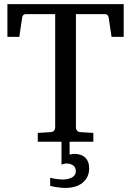

<svg xmlns="http://www.w3.org/2000/svg" viewBox="-20 -691 639 936"><path d="M414.6 129.9Q414.6 153.3 405.8 170.9Q397 188.5 381.6 200.7Q366.2 212.9 345 219Q323.7 225.1 298.3 225.1Q285.2 225.1 272.2 223.6Q259.3 222.2 248.5 220.2Q235.8 218.3 224.6 214.8V175.8Q234.9 178.2 245.6 180.2Q254.9 181.6 265.4 182.9Q275.9 184.1 285.6 184.1Q297.4 184.1 308.8 181.9Q320.3 179.7 329.3 175Q338.4 170.4 344 162.6Q349.6 154.8 349.6 143.1Q349.6 124.5 336.4 115.2Q323.2 106 302.7 106Q298.8 106 294.9 106.9Q291 107.9 287.6 108.9L279.8 111.8V0H164.1V-43L228 -46.9Q238.8 -47.9 243.9 -54.7Q249 -61.5 249 -68.8V-622.1H105Q98.1 -622.1 93.5 -617.4Q88.9 -612.8 87.9 -605L74.2 -511.2H16.1V-670.9H583V-511.2H523.9L509.8 -605Q508.3 -612.8 504.2 -617.4Q500 -622.1 493.2 -622.1H350.1V-68.8Q350.1 -61.5 355.2 -54.7Q360.4 -47.9 371.1 -46.9L435.1 -43V0H319.3V63Q324.7 62 329.6 60.5Q334.5 59.1 342.8 59.1Q357.9 59.1 370.8 63Q383.8 66.9 393.6 75.4Q403.3 84 408.9 97.4Q414.6 110.8 414.6 129.9Z"/></svg>

Font: Charis SIL Afr
Style: Regular
Weight: 400
Foundry: SIL International
Version: Version 5.000